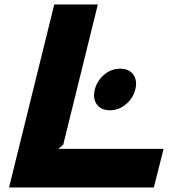

<svg xmlns="http://www.w3.org/2000/svg" viewBox="-20 -830 785 850"><path d="M704.1 -170.9 661.1 0H20L220.2 -810.1H413.1L259.8 -189L237.8 -170.9ZM466.8 -341.8Q426.8 -341.8 408.2 -368.4Q389.6 -395 399.9 -434.1Q410.2 -473.6 441.4 -499.8Q472.7 -525.9 512.2 -525.9Q551.8 -525.9 570.3 -499.5Q588.9 -473.1 579.1 -434.1Q569.3 -395 537.4 -368.4Q505.4 -341.8 466.8 -341.8Z"/></svg>

Font: Sinkin Sans 800 Black Italic
Style: Regular
Weight: 900
Italic angle: -112°
Designer: Keith Bates
Foundry: K-Type
Version: Sinkin Sans (version 1.0)  by Keith Bates   •   © 2014   www